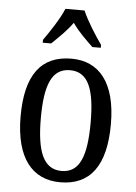

<svg xmlns="http://www.w3.org/2000/svg" viewBox="-55 -808 607 860"><g transform="rotate(5 249.0 -378.0)"><path d="M116 -619V-606H154C185 -636 221 -670 247 -707C272 -670 308 -636 339 -606H377V-619C350 -657 309 -721 290 -766H204C186 -721 143 -657 116 -619ZM248 10C382 10 452 -81 452 -269C452 -456 375 -546 251 -546C115 -546 46 -456 46 -269C46 -81 123 10 248 10ZM250 -41C168 -41 137 -119 137 -269C137 -418 167 -494 249 -494C331 -494 361 -418 361 -269C361 -119 332 -41 250 -41Z"/></g></svg>

Font: Noto Serif Myanmar Condensed
Style: Regular
Weight: 400
Width: 3
Designer: Ben Mitchell and the Monotype Design Team
Foundry: Monotype Imaging Inc.
Version: Version 2.106